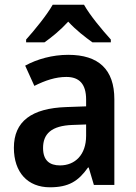

<svg xmlns="http://www.w3.org/2000/svg" viewBox="-20 -852 577 816"><path d="M337 -832H204C180 -789 127 -724 91 -684V-672H169C199 -693 237 -724 270 -760C303 -724 342 -694 373 -672H451V-684C414 -725 362 -787 337 -832ZM270 -619C203 -619 138 -601 87 -573L126 -487C172 -510 216 -525 262 -525C317 -525 346 -495 346 -429V-400L262 -397C114 -392 39 -336 39 -224C39 -119 98 -56 192 -56C272 -56 313 -82 354 -140H357L379 -66H466V-430C466 -557 399 -619 270 -619ZM289 -321 346 -323V-275C346 -194 299 -149 235 -149C191 -149 163 -170 163 -223C163 -282 197 -318 289 -321Z"/></svg>

Font: Noto Sans Malayalam UI SemiCondensed SemiBold
Style: Regular
Weight: 600
Width: 4
Designer: Jelle Bosma - Monotype Design Team
Foundry: Monotype Imaging Inc.
Version: Version 2.104